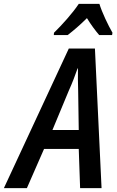

<svg xmlns="http://www.w3.org/2000/svg" viewBox="-79 -965 599 985"><path d="M197 -785H268C298 -808 332 -837 367 -872C387 -839 411 -807 430 -785H496L498 -797C476 -835 444 -902 431 -945H325C294 -898 239 -837 198 -797ZM190 -298 274 -500C293 -542 307 -580 319 -614H321C320 -578 321 -537 322 -498L325 -298ZM-59 0H59L147 -201H325L332 0H442L408 -716H274Z"/></svg>

Font: Noto Sans Display SemiCondensed Medium
Style: Italic
Weight: 500
Width: 4
Italic angle: -12°
Designer: Monotype Design Team
Foundry: Monotype Imaging Inc.
Version: Version 1.900